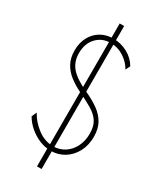

<svg xmlns="http://www.w3.org/2000/svg" viewBox="-233 -897 917 1098"><g transform="rotate(30 225.5 -348.0)"><path d="M235.4 7.8Q196.8 7.8 159.7 -7.8Q122.6 -23.4 92 -49.8Q61.5 -76.2 43 -108.4L57.6 -141.6Q84 -92.8 131.8 -57.1Q179.7 -21.5 234.4 -21.5Q275.9 -21.5 309.1 -42.7Q342.3 -64 361.6 -101.8Q380.9 -139.6 380.9 -189.5Q380.9 -237.8 361.3 -267.6Q341.8 -297.4 304.4 -319.6Q267.1 -341.8 213.9 -367.2Q173.3 -386.7 140.1 -412.1Q106.9 -437.5 87.2 -472.9Q67.4 -508.3 67.4 -558.6Q67.4 -608.9 87.9 -647Q108.4 -685.1 144.3 -706.3Q180.2 -727.5 226.6 -727.5Q275.9 -727.5 319.8 -704.1Q363.8 -680.7 388.7 -638.7L374 -608.4Q353.5 -646 313.5 -672.1Q273.4 -698.2 225.6 -698.2Q169.9 -698.2 133.3 -659.7Q96.7 -621.1 96.7 -556.6Q96.7 -500.5 130.1 -461.7Q163.6 -422.9 241.2 -387.7Q293.9 -363.8 331.8 -336.7Q369.6 -309.6 389.9 -273.2Q410.2 -236.8 410.2 -184.6Q410.2 -128.4 387 -85Q363.8 -41.5 324.2 -16.8Q284.7 7.8 235.4 7.8ZM212.9 124V0L213.9 -8.8V-366.2V-374V-707V-719.7V-820.3H243.2V-719.7V-707V-374V-366.2V-8.8V0V124Z"/></g></svg>

Font: Reddit Sans Condensed ExtraLight
Style: Regular
Weight: 250
Version: Version 1.014